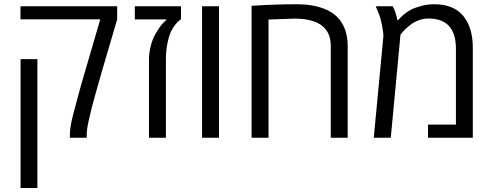

<svg xmlns="http://www.w3.org/2000/svg" viewBox="-20 -660 2361 920"><path d="M395.5 -16.6V0H314.9V-16.6Q314.9 -52.2 331.1 -113.5Q347.2 -174.8 354.5 -201.2Q368.7 -255.4 390.6 -328.1L460.4 -567.4H78.1V-629.9H541.5V-567.4L468.3 -318.4Q455.6 -273.4 447.3 -244.4Q439 -215.3 430.7 -185.3Q422.4 -155.3 417 -133.3Q411.6 -111.3 406.2 -87.4Q395.5 -39.6 395.5 -16.6ZM159.2 240.7H78.6V-376.5H159.2Z M847.2 -629.9V-566.9Q844.2 -565.4 839.4 -562.3Q834.5 -559.1 822 -544.4Q809.6 -529.8 800 -510.5Q790.5 -491.2 782.7 -454.6Q774.9 -418 774.9 -373.5V0H693.8V-372.6Q693.8 -407.2 702.4 -439.9Q710.9 -472.7 723.1 -494.1Q749 -540 768.6 -556.6L776.9 -564.5V-566.9H626V-629.9Z M1029.3 0H948.2V-629.9H1029.3Z M1185.5 0V-632.3Q1299.3 -639.6 1401.4 -639.6Q1488.3 -639.6 1547.9 -611.8Q1610.4 -582.5 1633.8 -517.1Q1646 -482.9 1646 -439.5V0H1564.9V-440.4Q1564.9 -570.8 1390.1 -570.8L1266.6 -566.4V0Z M2061 -639.6Q2153.3 -639.6 2199.5 -584Q2245.6 -528.3 2245.6 -430.7V0H2030.8V-63H2164.6V-427.2Q2164.6 -571.3 2032.7 -571.3Q2009.8 -571.3 1987.5 -563.2Q1965.3 -555.2 1950.2 -543.9Q1918 -519 1904.8 -501L1898.9 -493.2L1852.5 0H1771L1816.9 -484.4Q1816.9 -486.3 1816.9 -495.1Q1816.9 -503.9 1810.1 -540Q1803.2 -576.2 1793 -599.6L1780.3 -629.9H1861.8Q1875 -607.9 1884.3 -563.5H1887.7Q1913.1 -593.8 1948.7 -613.3Q1967.3 -623 1997.6 -631.3Q2027.8 -639.6 2061 -639.6Z"/></svg>

Font: Open Sans Hebrew
Style: Regular
Weight: 400
Foundry: Ascender Corporation, Yanek Iontef
Version: Version 2.001;PS 002.001;hotconv 1.0.70;makeotf.lib2.5.58329